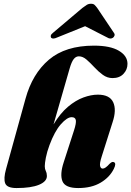

<svg xmlns="http://www.w3.org/2000/svg" viewBox="-20 -964 682 997"><path d="M237 -210.5Q224 -175.5 218.2 -145.8Q212.5 -116 212.5 -101Q212.5 -86.5 218 -75.5Q223.5 -64.5 223.5 -50Q223.5 -21.5 182.5 -4.5Q141.5 12.5 66 12.5Q16.5 12.5 7 -12Q-2.5 -36.5 11.5 -86.5L112.5 -451.5Q148 -581 234 -654Q320 -727 468 -727Q552.5 -727 597.2 -700.5Q642 -674 642 -632.5Q642 -602.5 621.2 -580.5Q600.5 -558.5 564.5 -558.5Q537 -558.5 513.8 -575.5Q490.5 -592.5 470 -614.8Q449.5 -637 429.8 -654.2Q410 -671.5 389.5 -671.5Q374 -671.5 362.8 -657.2Q351.5 -643 341.5 -608L258 -318Q293 -376 333.2 -409.8Q373.5 -443.5 413.5 -458Q453.5 -472.5 488 -472.5Q549.5 -472.5 567.8 -433Q586 -393.5 564.5 -329L508.5 -152.5Q496.5 -115.5 499.8 -102Q503 -88.5 513.5 -88.5Q527 -88.5 548.5 -113Q557 -121 561.8 -122.5Q566.5 -124 571.5 -122Q585.5 -116 571 -87Q549.5 -43.5 502.5 -15.5Q455.5 12.5 386 12.5Q318.5 12.5 304.2 -23Q290 -58.5 311 -122L364.5 -287.5Q376.5 -324.5 373.8 -340Q371 -355.5 352 -355.5Q328.5 -355.5 296 -318.8Q263.5 -282 237 -210.5ZM277 -769.5Q254.5 -759 245.5 -768Q242.5 -772 243.8 -779Q245 -786 255 -793.5L407.5 -922.5Q420.5 -932.5 430.2 -938.5Q440 -944.5 452.5 -944.5Q465 -944.5 471.2 -938.5Q477.5 -932.5 485 -922.5L571.5 -793.5Q577 -786 574.5 -779Q572 -772 566.5 -768Q553 -759 536.5 -769.5L422 -828Z"/></svg>

Font: Fraunces 72pt S000 Black
Style: Italic
Weight: 900
Italic angle: -16°
Version: Version 1.000; ttfautohint (v1.8.3)